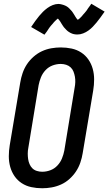

<svg xmlns="http://www.w3.org/2000/svg" viewBox="-20 -996 578 1024"><path d="M205 8Q175 8 147 2Q119 -4 96 -19Q73 -34 57.5 -56.5Q42 -79 34.5 -106Q27 -133 27 -162.5Q27 -192 32 -222L88 -556Q92 -581 100.5 -606Q109 -631 123.5 -653Q138 -675 159 -693.5Q180 -712 204 -723Q228 -734 253.5 -738.5Q279 -743 304 -743Q334 -743 362 -737Q390 -731 413 -716Q436 -701 451.5 -678.5Q467 -656 474.5 -629Q482 -602 482 -572.5Q482 -543 477 -513L421 -179Q417 -154 408.5 -129Q400 -104 385.5 -82Q371 -60 350.5 -41.5Q330 -23 305.5 -12Q281 -1 255.5 3.5Q230 8 205 8ZM205 -80Q227 -80 248.5 -88Q270 -96 286 -113Q302 -130 310.5 -151Q319 -172 323 -193L378 -528Q381 -543 381.5 -558Q382 -573 379.5 -587Q377 -601 372 -614Q367 -627 357 -636.5Q347 -646 333 -650.5Q319 -655 304 -655Q282 -655 260.5 -647Q239 -639 223 -622Q207 -605 198.5 -584Q190 -563 186 -542L131 -207Q128 -192 128 -177Q128 -162 130 -148Q132 -134 137.5 -121Q143 -108 152.5 -98.5Q162 -89 176 -84.5Q190 -80 205 -80ZM217 -811 146 -852Q158 -870 168.5 -884.5Q179 -899 189 -911Q199 -923 209 -933Q219 -943 232.5 -953Q246 -963 261.5 -969Q277 -975 292 -975Q297 -975 301.5 -974Q306 -973 310.5 -972Q315 -971 319 -969.5Q323 -968 328 -966Q333 -964 336.5 -961.5Q340 -959 343.5 -956.5Q347 -954 350 -950.5Q353 -947 356.5 -943.5Q360 -940 363 -936.5Q366 -933 368 -929.5Q370 -926 372.5 -922.5Q375 -919 377 -915.5Q379 -912 382 -907Q385 -902 388 -898Q391 -894 394 -891Q397 -888 397 -886Q396 -886 394.5 -886.5Q393 -887 392 -887H391L394 -890Q398 -892 401 -894.5Q404 -897 406.5 -899.5Q409 -902 411 -904Q413 -906 415 -908Q417 -910 418.5 -912Q420 -914 422 -916.5Q424 -919 426.5 -921.5Q429 -924 431 -926.5Q433 -929 435.5 -932Q438 -935 440.5 -938Q443 -941 445 -944.5Q447 -948 449.5 -951.5Q452 -955 455 -959Q458 -963 461 -967Q464 -971 467 -976L538 -934Q526 -917 515.5 -902.5Q505 -888 495 -876Q485 -864 475 -853.5Q465 -843 452 -833.5Q439 -824 423.5 -818Q408 -812 393 -812Q388 -812 383 -812.5Q378 -813 373.5 -814Q369 -815 365 -816.5Q361 -818 356 -820.5Q351 -823 347.5 -825.5Q344 -828 340.5 -830.5Q337 -833 334 -836.5Q331 -840 327.5 -843.5Q324 -847 321 -850.5Q318 -854 316 -857.5Q314 -861 311.5 -864.5Q309 -868 307 -871.5Q305 -875 302 -880Q299 -885 296 -888.5Q293 -892 290 -895.5Q287 -899 287 -900V-901Q288 -901 289.5 -900.5Q291 -900 292 -900H293L290 -898Q286 -895 283 -892.5Q280 -890 277 -887Q274 -884 272.5 -882.5Q271 -881 269 -879Q267 -877 265.5 -875Q264 -873 262 -870.5Q260 -868 257.5 -865.5Q255 -863 253 -860.5Q251 -858 248.5 -855Q246 -852 243.5 -848.5Q241 -845 239 -842Q237 -839 234.5 -835Q232 -831 229.5 -827.5Q227 -824 223.5 -819.5Q220 -815 217 -811Z"/></svg>

Font: Iosevka Term Curly SmBd Obl
Style: Regular
Weight: 600
Italic angle: -9°
Designer: Belleve Invis
Foundry: Belleve Invis
Version: Version 32.3.0